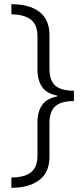

<svg xmlns="http://www.w3.org/2000/svg" viewBox="-20 -734 399 912"><path d="M34 109Q96 109 127 84.5Q158 60 158 6V-153Q158 -204 180.5 -235.5Q203 -267 252 -276V-280Q202 -289 180 -321Q158 -353 158 -404V-561Q158 -616 127 -640.5Q96 -665 34 -666V-714Q121 -714 168 -677Q215 -640 215 -567V-409Q215 -351 243 -327Q271 -303 331 -303V-254Q271 -254 243 -229.5Q215 -205 215 -149V11Q215 84 167 121Q119 158 34 158Z"/></svg>

Font: Noto Traditional Nushu Light
Style: Regular
Weight: 300
Designer: LIU Zhao
Foundry: LiuZhao Studio
Version: Version 2.003; ttfautohint (v1.8.4.7-5d5b)